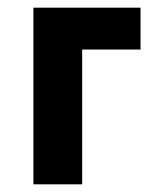

<svg xmlns="http://www.w3.org/2000/svg" viewBox="-20 -480 389 500"><path d="M67 -460V0H194V-351H346V-460Z"/></svg>

Font: Jost SemiBold
Style: Regular
Weight: 600
Version: Version 3.710